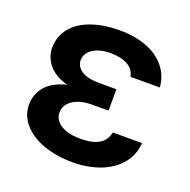

<svg xmlns="http://www.w3.org/2000/svg" viewBox="-103 -638 743 749"><g transform="rotate(20 268.5 -263.5)"><path d="M150.4 -267.1Q97.2 -282.2 71.8 -313.7Q46.4 -345.2 45.9 -382.8Q46.4 -431.2 75 -466.1Q103.5 -501 154.5 -519Q205.6 -537.1 272.5 -537.1Q334.5 -537.1 383.3 -518.6Q432.1 -500 461.2 -464.6Q490.2 -429.2 494.1 -380.9H372.1Q367.2 -410.2 339.6 -425.8Q312 -441.4 267.6 -441.4Q236.8 -441.4 214.1 -432.6Q191.4 -423.8 179.4 -409.2Q167.5 -394.5 167 -376Q168 -348.1 193.4 -332.3Q218.8 -316.4 265.6 -316.4H336.9V-227.5H265.6Q236.3 -227.5 211.9 -218.8Q187.5 -210 173.3 -193.6Q159.2 -177.2 159.2 -155.3Q159.2 -135.7 172.4 -120.1Q185.5 -104.5 210.7 -95.7Q235.8 -86.9 269.5 -86.9Q320.8 -86.9 347.9 -103.3Q375 -119.6 381.8 -153.3H502.9Q499.5 -102.5 468.5 -65.7Q437.5 -28.8 386.5 -9.5Q335.4 9.8 273.4 9.8Q206.5 9.8 152.8 -9.3Q99.1 -28.3 68.1 -63.5Q37.1 -98.6 37.1 -144.5Q37.1 -187 64.5 -219.7Q91.8 -252.4 150.4 -267.1Z"/></g></svg>

Font: Pretendard JP SemiBold
Style: Regular
Weight: 600
Designer: Base glyphs from Inter by Rasmus Andersson; Hangeul glyphs from Noto Sans CJK(Source Han Sans) by Jang Soo-young and Kan
Foundry: Kil Hyung-jin
Version: Version 1.309